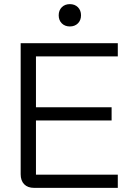

<svg xmlns="http://www.w3.org/2000/svg" viewBox="-20 -909 640 929"><path d="M80 -66V-700H550V-636H154V-390H520V-326H154V-64H550V0H145Q114 0 97 -17.5Q80 -35 80 -66ZM264 -835Q264 -859 279 -874Q294 -889 318 -889Q342 -889 357 -874Q372 -859 372 -835Q372 -811 357 -796Q342 -781 318 -781Q294 -781 279 -796Q264 -811 264 -835Z"/></svg>

Font: Stavian Regular
Style: Regular
Weight: 400
Version: Version 1.000; ttfautohint (v1.6)